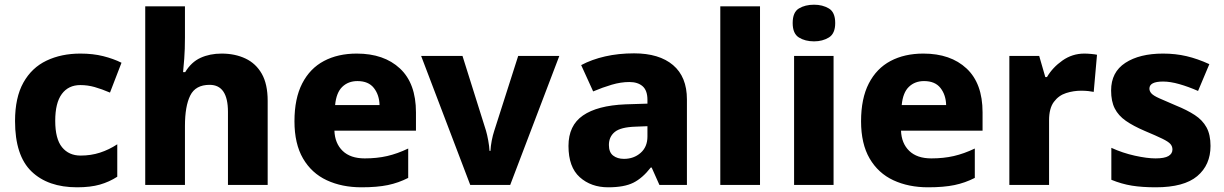

<svg xmlns="http://www.w3.org/2000/svg" viewBox="-20 -787 5210 817"><path d="M308 10Q184 10 114 -57.5Q44 -125 44 -272Q44 -372 79.5 -435.5Q115 -499 178 -529Q241 -559 322 -559Q376 -559 419.5 -548Q463 -537 497 -520L448 -393Q413 -408 383 -416.5Q353 -425 322 -425Q271 -425 243 -387Q215 -349 215 -273Q215 -196 244 -160.5Q273 -125 323 -125Q367 -125 405.5 -137.5Q444 -150 479 -173V-35Q445 -13 405 -1.5Q365 10 308 10Z M767 -627Q767 -577 764 -537.5Q761 -498 759 -480H768Q794 -523 833.5 -541Q873 -559 923 -559Q980 -559 1024.5 -538Q1069 -517 1094 -473Q1119 -429 1119 -358V0H950V-311Q950 -426 872 -426Q812 -426 789.5 -380.5Q767 -335 767 -251V0H598V-760H767Z M1498 -559Q1614 -559 1682 -495.5Q1750 -432 1750 -309V-231H1403Q1405 -177 1438 -145Q1471 -113 1532 -113Q1584 -113 1627.5 -123Q1671 -133 1717 -155V-30Q1676 -9 1630.5 0.5Q1585 10 1518 10Q1435 10 1370.5 -20Q1306 -50 1269.5 -112.5Q1233 -175 1233 -271Q1233 -368 1266 -432Q1299 -496 1358.5 -527.5Q1418 -559 1498 -559ZM1501 -442Q1462 -442 1436.5 -417.5Q1411 -393 1406 -340H1595Q1594 -383 1571 -412.5Q1548 -442 1501 -442Z M1981 0 1772 -549H1948L2048 -231Q2053 -214 2057.5 -189.5Q2062 -165 2063 -145H2067Q2068 -166 2072.5 -189Q2077 -212 2083 -230L2185 -549H2360L2151 0Z M2678 -560Q2785 -560 2844 -510Q2903 -460 2903 -364V0H2786L2753 -74H2749Q2714 -29 2675 -9.5Q2636 10 2568 10Q2495 10 2447 -33Q2399 -76 2399 -166Q2399 -253 2460.5 -295.5Q2522 -338 2641 -343L2735 -346V-362Q2735 -402 2714.5 -420Q2694 -438 2658 -438Q2622 -438 2583 -426.5Q2544 -415 2504 -398L2453 -510Q2498 -534 2555 -547Q2612 -560 2678 -560ZM2684 -248Q2621 -246 2596 -225.5Q2571 -205 2571 -170Q2571 -139 2589 -125Q2607 -111 2635 -111Q2677 -111 2706 -136.5Q2735 -162 2735 -206V-250Z M3214 0H3045V-760H3214Z M3444 -767Q3480 -767 3507 -751Q3534 -735 3534 -689Q3534 -644 3507 -627.5Q3480 -611 3444 -611Q3406 -611 3379.5 -627.5Q3353 -644 3353 -689Q3353 -735 3379.5 -751Q3406 -767 3444 -767ZM3527 -549V0H3359V-549Z M3909 -559Q4025 -559 4093 -495.5Q4161 -432 4161 -309V-231H3814Q3816 -177 3849 -145Q3882 -113 3943 -113Q3995 -113 4038.5 -123Q4082 -133 4128 -155V-30Q4087 -9 4041.5 0.5Q3996 10 3929 10Q3846 10 3781.5 -20Q3717 -50 3680.5 -112.5Q3644 -175 3644 -271Q3644 -368 3677 -432Q3710 -496 3769.5 -527.5Q3829 -559 3909 -559ZM3912 -442Q3873 -442 3847.5 -417.5Q3822 -393 3817 -340H4006Q4005 -383 3982 -412.5Q3959 -442 3912 -442Z M4594 -559Q4607 -559 4623 -557.5Q4639 -556 4648 -554L4634 -396Q4625 -398 4611 -399.5Q4597 -401 4580 -401Q4548 -401 4516.5 -391Q4485 -381 4464.5 -353.5Q4444 -326 4444 -275V0H4275V-549H4402L4428 -459H4435Q4459 -500 4501 -529.5Q4543 -559 4594 -559Z M5131 -166Q5131 -85 5074.5 -37.5Q5018 10 4898 10Q4840 10 4796.5 3Q4753 -4 4709 -22V-158Q4757 -136 4809 -124.5Q4861 -113 4897 -113Q4935 -113 4952 -123Q4969 -133 4969 -151Q4969 -164 4960.5 -174Q4952 -184 4926.5 -196.5Q4901 -209 4851 -230Q4802 -251 4770.5 -273Q4739 -295 4723.5 -325.5Q4708 -356 4708 -402Q4708 -480 4768.5 -519.5Q4829 -559 4929 -559Q4982 -559 5029 -548Q5076 -537 5126 -514L5078 -400Q5037 -418 4998.5 -429Q4960 -440 4929 -440Q4871 -440 4871 -410Q4871 -399 4879.5 -389.5Q4888 -380 4912.5 -369Q4937 -358 4984 -338Q5031 -319 5064 -297.5Q5097 -276 5114 -245Q5131 -214 5131 -166Z"/></svg>

Font: Noto Sans Sinhala UI ExtraBold
Style: Regular
Weight: 800
Designer: Jelle Bosma - Monotype Design Team
Foundry: Monotype Imaging Inc.
Version: Version 2.006; ttfautohint (v1.8.4.7-5d5b)